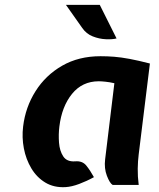

<svg xmlns="http://www.w3.org/2000/svg" viewBox="-20 -760 653 789"><path d="M249 9Q201.5 11.5 166.2 -9.8Q131 -31 108.8 -68.2Q86.5 -105.5 78 -150.5Q69.5 -195.5 75 -240Q84.5 -319.5 126 -385.2Q167.5 -451 235.5 -490Q303.5 -529 393 -529Q421 -529 449.2 -526.8Q477.5 -524.5 512.5 -518Q547.5 -511.5 596 -499L550 -126Q546.5 -98.5 546 -67Q545.5 -35.5 550 0H443Q431 -7 419.2 -37.8Q407.5 -68.5 412 -105L450 -418Q430.5 -422.5 413.5 -424.2Q396.5 -426 386 -426Q318 -426 276 -374.2Q234 -322.5 224 -240Q220 -208 222.5 -174Q225 -140 240 -117.2Q255 -94.5 289 -97Q318.5 -99.5 334.5 -79.8Q350.5 -60 366 -32Q336 -15.5 305.2 -4Q274.5 7.5 249 9ZM459 -602Q441.5 -597.5 414.5 -598.8Q387.5 -600 361 -610.5Q334.5 -621 318 -645L251 -740H390Z"/></svg>

Font: Expletus Sans
Style: Italic
Weight: 400
Italic angle: -7°
Designer: Jasper de Waard
Foundry: Designtown
Version: Version 7.500